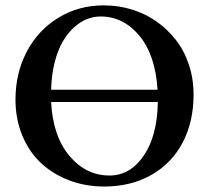

<svg xmlns="http://www.w3.org/2000/svg" viewBox="-20 -678 770 708"><path d="M693.8 -329.1Q693.8 -229.5 653.8 -152.8Q613.8 -76.2 538.6 -33.2Q463.4 9.8 363.8 9.8Q295.4 9.8 235.8 -12.7Q176.3 -35.2 132.1 -75.9Q87.9 -116.7 62.5 -177.5Q37.1 -238.3 37.1 -311Q37.1 -408.2 78.6 -487.3Q120.1 -566.4 194.8 -612.3Q269.5 -658.2 362.8 -658.2Q415.5 -658.2 465.1 -643.3Q514.6 -628.4 555.9 -599.6Q597.2 -570.8 628.2 -531.2Q659.2 -491.7 676.5 -439.7Q693.8 -387.7 693.8 -329.1ZM561 -347.2Q552.7 -476.1 493.7 -546.6Q434.6 -617.2 351.1 -617.2Q325.7 -617.2 301 -607.7Q276.4 -598.1 252.9 -576.9Q229.5 -555.7 211.4 -524.9Q193.4 -494.1 181.6 -448.2Q169.9 -402.3 168.5 -347.2ZM562 -301.8H168.5Q174.8 -176.3 235.8 -103.5Q296.9 -30.8 383.8 -30.8Q460 -30.8 510 -104Q560.1 -177.2 562 -301.8Z"/></svg>

Font: Linux Libertine G
Style: Semibold
Weight: 600
Designer: Philipp H. Poll
Foundry: Philipp H. Poll
Version: Version 5.1.1